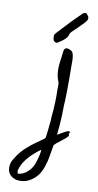

<svg xmlns="http://www.w3.org/2000/svg" viewBox="-116 -1121 611 1202"><g transform="rotate(10 189.0 -519.5)"><path d="M311.5 -1067.4Q314.9 -1069.3 329.1 -1072.8Q330.1 -1071.3 336.4 -1064.9Q342.8 -1058.6 345.5 -1054Q348.1 -1049.3 348.1 -1043.5V-1041.5V-1039.1Q348.1 -1028.8 332 -1011.7Q295.4 -973.1 275.9 -955.6Q257.3 -939.9 250 -926.8Q247.6 -917 243.9 -909.2Q240.2 -901.4 233.2 -894.5Q226.1 -887.7 221.9 -884Q217.8 -880.4 207.5 -873.5Q197.3 -866.7 193.8 -864.3Q192.9 -863.8 190.2 -861.8Q187.5 -859.9 185.8 -858.9Q184.1 -857.9 181.9 -857.2Q179.7 -856.4 177.5 -856.4Q175.3 -856.4 172.9 -857.9Q155.3 -862.3 155.3 -889.6V-895Q154.8 -898.9 156.2 -902.6Q157.7 -906.2 159.2 -908.4Q160.6 -910.6 164.3 -914.6Q168 -918.5 168.9 -919.9Q184.1 -937.5 213.4 -967.8Q242.7 -998 252.4 -1008.8Q262.7 -1020 282.7 -1039.1Q302.7 -1058.1 311.5 -1067.4ZM244.1 -833Q247.1 -833.5 250 -833.5Q263.2 -833.5 280.8 -822.3Q285.2 -818.4 288.1 -812.3Q291 -806.2 292 -801.5Q293 -796.9 294.2 -788.3Q295.4 -779.8 295.9 -776.4Q296.9 -686 296.9 -641.1Q296.9 -565.9 294.9 -505.9Q293 -490.7 292.5 -452.9Q292 -415 291.5 -407.7Q290.5 -401.4 288.1 -352.1Q282.2 -291 282.2 -290Q286.6 -292.5 303 -302Q319.3 -311.5 328.6 -316.4Q330.6 -317.4 335.2 -319.6Q339.8 -321.8 343.8 -323.2Q347.7 -324.7 350.6 -324.7Q356.4 -324.7 360.4 -320.3Q359.4 -318.4 357.2 -314.5Q355 -310.5 354 -308.6Q354 -307.1 355.5 -302.7Q356.9 -298.3 356.4 -295.9Q344.2 -279.8 314 -257.6Q283.7 -235.4 272.5 -222.7Q269 -207.5 263.7 -171.9Q258.3 -136.2 253.4 -117.2Q247.1 -95.2 243.2 -82.8Q239.3 -70.3 230.7 -52.5Q222.2 -34.7 211.9 -22Q191.9 2.4 165 17.8Q138.2 33.2 108.9 33.7Q104.5 34.2 100.6 34.2Q76.7 34.2 56.2 22.2Q35.6 10.3 27.3 -10.7Q22.9 -23.9 22.9 -38.6Q22.9 -67.4 39.1 -91.8Q69.3 -144.5 115.7 -182.6Q128.9 -195.3 156.7 -214.8Q184.6 -234.4 191.4 -239.7Q193.4 -241.2 201.2 -246.3Q209 -251.5 212.6 -255.9Q216.3 -260.3 216.8 -266.6Q217.8 -277.8 221.7 -309.3Q225.6 -340.8 227.5 -363Q229.5 -385.3 230 -406.2Q233.9 -432.1 235.8 -496.1Q236.3 -507.8 236.3 -522.9Q236.3 -529.8 236.1 -544.4Q235.8 -559.1 235.8 -565.9Q235.8 -581.1 236.3 -592.8Q237.3 -610.4 231.9 -621.1Q218.3 -654.3 218.3 -697.3Q218.3 -719.2 221.7 -744.1Q222.7 -751.5 225.8 -773.9Q229 -796.4 230 -808.6Q231 -827.1 244.1 -833ZM80.1 -32.2Q77.1 -25.4 81.5 -7.3Q120.1 -10.3 146.5 -37.6Q172.9 -60.5 186.5 -106.4Q201.7 -157.2 201.7 -180.7Q100.1 -107.9 80.1 -32.2Z"/></g></svg>

Font: Avessa
Style: Medium
Weight: 500
Designer: Arman Khorramak
Foundry: Arman Khorramak
Version: Version 1.000; ttfautohint (v1.8.1)